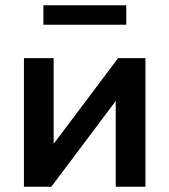

<svg xmlns="http://www.w3.org/2000/svg" viewBox="-20 -710 644 730"><path d="M71 0V-489H184V-163L429 -489H533V0H420V-326L175 0ZM145 -616V-690H460V-616Z"/></svg>

Font: Nunito Sans
Style: Bold
Weight: 700
Designer: Vernon Adams
Foundry: Vernon Adams
Version: Version 3.101; ttfautohint (v1.8.4.7-5d5b);gftools[0.9.27]